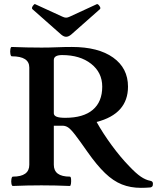

<svg xmlns="http://www.w3.org/2000/svg" viewBox="-20 -892 756 924"><path d="M658 12Q608 12 566.5 -4.5Q525 -21 485.5 -59Q446 -97 401 -161Q362 -217 341 -244Q320 -271 307.5 -279Q295 -287 281 -287H239V-99Q239 -42 316 -42Q321 -42 322 -30.5Q323 -19 321.5 -8Q320 3 316 3Q247 0 179 0Q110 0 42 3Q37 3 35 -8Q33 -19 35 -30.5Q37 -42 42 -42Q121 -42 121 -99V-567Q121 -621 37 -621Q32 -621 30 -632.5Q28 -644 30 -655.5Q32 -667 37 -666Q109 -663 180 -663Q217 -663 253 -664.5Q289 -666 326 -666Q453 -666 524.5 -615Q596 -564 596 -475Q596 -344 445 -305Q475 -251 517.5 -193Q560 -135 602 -92Q634 -58 657.5 -42Q681 -26 703 -22Q716 -20 716 -8Q716 2 712.5 5.5Q709 9 704 10Q693 11 681 11.5Q669 12 658 12ZM294 -325Q381 -325 426.5 -363.5Q472 -402 472 -475Q472 -543 418.5 -585Q365 -627 279 -627Q239 -627 239 -603V-347Q239 -336 252 -330.5Q265 -325 294 -325ZM298 -715Q287 -715 274 -726L136 -848Q131 -853 138 -863.5Q145 -874 149 -872L280 -812Q290 -807 298 -807Q306 -807 316 -812L446 -872Q451 -874 458.5 -863.5Q466 -853 461 -848L323 -726Q310 -715 298 -715Z"/></svg>

Font: Junicode
Style: Bold
Weight: 700
Designer: Peter S. Baker
Version: Version 2.100; ttfautohint (v1.8.4)